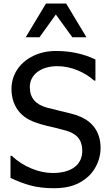

<svg xmlns="http://www.w3.org/2000/svg" viewBox="-20 -1020 597 1054"><path d="M343.3 -1000.5H232.4L121.1 -815.4H196.8L286.6 -940.4L377 -815.4H454.6ZM276.4 13.2C361.8 13.2 417.5 -8.3 466.3 -52.7C507.3 -91.3 532.2 -149.9 532.2 -207C532.2 -252.4 520.5 -290.5 497.6 -321.3C484.4 -338.4 469.2 -352.5 451.2 -363.8C433.1 -374.5 415 -382.8 397.5 -388.7C379.4 -394 357.4 -399.9 331.1 -406.2L314 -410.2C290.5 -415.5 265.6 -421.9 238.8 -428.7C175.8 -446.3 143.6 -481.9 143.6 -542.5C143.6 -609.9 204.6 -656.7 293.9 -656.7C331.5 -656.7 368.7 -649.4 405.3 -634.3C441.4 -619.1 471.7 -600.6 496.6 -577.6H503.9V-693.4C439 -724.6 366.7 -740.2 287.6 -740.2C241.2 -740.2 199.2 -731 162.1 -712.9C87.4 -676.3 43 -609.9 43 -532.2C43 -504.4 47.4 -479.5 55.7 -457.5C71.8 -414.6 102.5 -381.3 143.1 -361.3C177.7 -343.8 223.6 -331.5 280.3 -319.3C298.8 -314.9 319.3 -309.6 341.8 -303.2C403.8 -285.6 431.6 -250.5 431.6 -191.9C431.6 -117.2 374.5 -70.3 269.5 -70.3C231.4 -70.3 192.4 -78.6 152.3 -95.2C111.8 -111.8 76.2 -134.8 44.4 -164.6H37.6V-43.5C75.2 -25.4 112.3 -11.2 148.9 -1.5C185.5 8.3 228 13.2 276.4 13.2Z"/></svg>

Font: SG Kara SemiBold
Style: Regular
Weight: 400
Designer: Damoon Khanjanzadeh
Version: Version 1.000